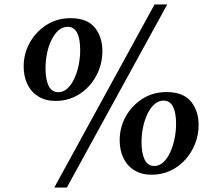

<svg xmlns="http://www.w3.org/2000/svg" viewBox="-20 -807 962 856"><path d="M228.5 -357Q183 -357 151 -376.8Q119 -396.5 102.2 -431.2Q85.5 -466 85.5 -511Q85.5 -568 112.8 -616.8Q140 -665.5 187.2 -695.8Q234.5 -726 294.5 -726Q368.5 -726 402.5 -684.2Q436.5 -642.5 436.5 -579Q436.5 -535 421 -495Q405.5 -455 377.5 -424Q349.5 -393 311.5 -375Q273.5 -357 228.5 -357ZM240 -396Q262.5 -396 280.5 -412.5Q298.5 -429 311.2 -456.5Q324 -484 330.8 -517.2Q337.5 -550.5 337.5 -584Q337.5 -634.5 323.5 -661Q309.5 -687.5 281.5 -687.5Q259 -687.5 241 -671.8Q223 -656 209.8 -629.2Q196.5 -602.5 189.8 -569.8Q183 -537 183 -503Q183 -452 197 -424Q211 -396 240 -396ZM669 -787H725.5L278 29H222ZM656.5 -28Q611 -28 579 -47.8Q547 -67.5 530.2 -102.5Q513.5 -137.5 513.5 -182Q513.5 -239 540.8 -287.8Q568 -336.5 615 -366.5Q662 -396.5 722.5 -396.5Q796.5 -396.5 831 -355Q865.5 -313.5 865.5 -250Q865.5 -206 849.8 -166Q834 -126 806 -95Q778 -64 739.8 -46Q701.5 -28 656.5 -28ZM668 -67Q690 -67 708 -83.5Q726 -100 738.8 -127.8Q751.5 -155.5 758.2 -188.5Q765 -221.5 765 -255Q765 -305.5 751 -332Q737 -358.5 709 -358.5Q687 -358.5 668.8 -342.5Q650.5 -326.5 637.8 -300Q625 -273.5 618 -240.8Q611 -208 611 -174Q611 -123 625 -95Q639 -67 668 -67Z"/></svg>

Font: Merriweather 72pt
Style: Bold Italic
Weight: 700
Italic angle: -7.8°
Version: Version 2.101